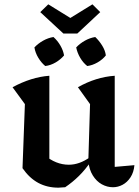

<svg xmlns="http://www.w3.org/2000/svg" viewBox="-20 -857 642 887"><path d="M510 -86 601 -94Q598 -61 583 -38Q568 -15 546.5 -3.5Q525 8 502 8Q475 8 450.5 -5.5Q426 -19 409 -46Q392 -73 388 -112L396 -376L340 -454Q423 -501 510 -507ZM281 8Q273 8 265 9Q257 10 250 10Q198 10 157 -12Q116 -34 84 -80L185 -141Q238 -96 298 -96Q347 -96 396 -131L399 -110Q374 -73 344.5 -44Q315 -15 281 8ZM84 -80 95 -376 38 -454Q125 -501 208 -507V-93ZM227 -686Q246 -669 259 -646.5Q272 -624 276 -601Q260 -582 237 -568.5Q214 -555 189 -552Q171 -567 157 -590Q143 -613 139 -638Q156 -656 179 -669Q202 -682 227 -686ZM420 -686Q438 -669 452 -646.5Q466 -624 469 -601Q454 -582 430.5 -568.5Q407 -555 383 -552Q364 -567 350.5 -590Q337 -613 332 -638Q349 -656 372 -669Q395 -682 420 -686ZM407 -837 443 -801 337 -702H273L166 -801L203 -837L305 -774Z"/></svg>

Font: Piazzolla Thin
Style: Bold
Weight: 700
Version: Version 2.005